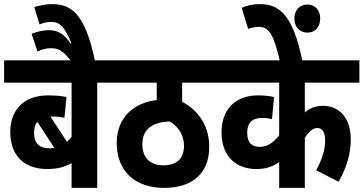

<svg xmlns="http://www.w3.org/2000/svg" viewBox="-20 -916 1772 936"><path d="M531 -513V-622H0V-513H329V-249C322 -240 314 -232 306 -225L226 -348C229 -348 231 -348 233 -348C256 -348 278 -346 294 -342L304 -443C282 -448 250 -451 214 -451C98 -451 30 -382 30 -272C30 -155 101 -92 210 -92C258 -92 295 -101 329 -121V0H454V-513ZM146 -270C146 -292 151 -309 162 -322L245 -195C237 -193 229 -193 220 -193C177 -193 146 -212 146 -270Z M329 -615H444C395 -852 326 -896 233 -896C203 -896 172 -889 147 -881L173 -797C191 -805 211 -809 230 -809C270 -809 294 -789 328 -705L324 -704C289 -755 259 -769 216 -769C192 -769 161 -762 134 -751L163 -665C184 -675 206 -681 227 -681C261 -681 286 -673 329 -615Z M1042 -513V-622H519V-513H744V-428C636 -416 549 -346 549 -219C549 -79 641 0 781 0C906 0 1000 -61 1000 -200C1000 -293 956 -373 868 -420V-513ZM776 -110C721 -110 674 -139 674 -212C674 -256 690 -282 715 -299C737 -314 764 -322 807 -324C851 -299 877 -255 877 -205C877 -140 838 -110 776 -110Z M1732 -513V-622H1029V-513H1341V-256C1315 -224 1287 -200 1246 -200C1213 -200 1185 -215 1185 -270C1185 -316 1210 -341 1255 -341C1274 -341 1292 -339 1306 -335L1316 -443C1295 -448 1267 -451 1237 -451C1126 -451 1060 -381 1060 -271C1060 -151 1133 -92 1230 -92C1276 -92 1309 -103 1341 -126V0H1466V-244C1483 -272 1504 -292 1526 -292C1551 -292 1565 -273 1565 -230C1565 -180 1546 -130 1521 -86L1631 -30C1672 -102 1690 -172 1690 -236C1690 -341 1634 -400 1555 -400C1519 -400 1492 -390 1466 -368V-513Z M1345 -615H1455C1408 -847 1340 -896 1246 -896C1215 -896 1185 -890 1158 -878L1190 -775C1206 -781 1223 -785 1243 -785C1295 -785 1317 -737 1345 -615ZM1415 -826C1415 -785 1440 -757 1479 -757C1517 -757 1541 -785 1541 -826C1541 -865 1517 -894 1479 -894C1440 -894 1415 -865 1415 -826Z"/></svg>

Font: Noto Sans Devanagari UI Condensed
Style: Bold
Weight: 700
Width: 3
Designer: Jelle Bosma - Monotype Design Team
Foundry: Monotype Imaging Inc.
Version: Version 2.004